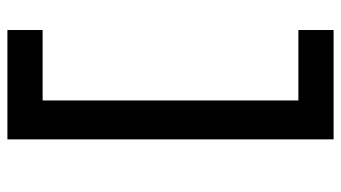

<svg xmlns="http://www.w3.org/2000/svg" viewBox="-221 -589 920 518"><g transform="rotate(-90 239.0 -330.0)"><path d="M122 110V-770H417V-675H227V15H417V110Z"/></g></svg>

Font: M PLUS 2 Thin Medium
Style: Regular
Weight: 500
Version: Version 1.001